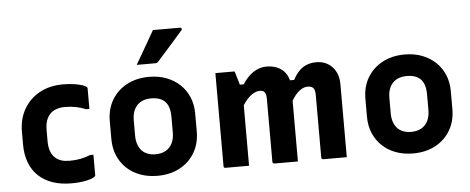

<svg xmlns="http://www.w3.org/2000/svg" viewBox="-53 -942 2655 1085"><g transform="rotate(-5 1275.0 -399.5)"><path d="M311.7 -549.7Q349 -549.7 377.1 -545.1Q405.2 -540.6 422.8 -534.5Q440.4 -528.3 445.7 -522.2Q448 -520.7 448.5 -518.3Q449 -515.9 449 -513.4Q449 -485 449 -456Q449 -427 449 -398.5H430.1Q403.5 -409.9 374.1 -415.7Q344.7 -421.5 310.8 -421.5Q277.6 -421.5 251.9 -409.1Q226.2 -396.6 211.9 -369.7Q197.6 -342.8 197.6 -299.9V-237.4Q197.6 -205.1 205.9 -181.4Q214.3 -157.6 231 -142.6Q245.4 -129.2 265.1 -122.8Q284.9 -116.4 310.8 -116.4Q333.9 -116.4 354.1 -118.8Q374.3 -121.3 393.2 -126.3Q412 -131.3 430.1 -138.7H449Q449 -110.1 449 -81.1Q449 -52.1 449 -23.5Q449 -21.5 448.5 -19.5Q448 -17.5 446 -15.5Q440.5 -10 423 -3.5Q405.5 3 377.5 7.3Q349.4 11.7 311.5 11.7Q252.4 11.7 205.4 -4.4Q158.4 -20.4 125.2 -51.8Q92 -83.1 75 -128.2Q57.9 -173.3 57.9 -230.5V-302.3Q57.9 -376 90.1 -431.6Q122.2 -487.1 179.1 -518.4Q236 -549.7 311.7 -549.7Z M800 -549.7Q854.1 -549.7 898.3 -532.9Q942.5 -516.1 974.9 -485.5Q1007.2 -455 1024.8 -413.1Q1042.3 -371.3 1042.3 -320.3V-219Q1042.3 -150.7 1011.6 -98.7Q980.9 -46.7 926.4 -17.5Q871.8 11.7 800 11.7Q745.9 11.7 701.3 -5.1Q656.6 -21.9 624.7 -52.4Q592.8 -83 575.2 -124.8Q557.7 -166.7 557.7 -217.6V-319Q557.7 -387.4 588.4 -439.3Q619.1 -491.2 674.1 -520.5Q729 -549.7 800 -549.7ZM801.3 -427.4Q766.5 -427.4 742.5 -413.7Q718.5 -400 705.8 -374.4Q693.1 -348.8 693.1 -313V-224.6Q693.1 -197 700.9 -175.3Q708.7 -153.7 723 -138.5Q736.2 -125.2 755.6 -117.9Q775.1 -110.6 798.7 -110.6Q833.5 -110.6 857.5 -124.4Q881.6 -138.2 894.3 -163.9Q906.9 -189.6 906.9 -224.9V-313.3Q906.9 -343.8 900.1 -365.5Q893.2 -387.1 878.9 -401.5Q865.7 -414.6 846.2 -421Q826.8 -427.4 801.3 -427.4ZM845.4 -811.1Q888 -811.1 922.7 -811.1Q957.3 -811.1 998.7 -811.1Q1005 -811.1 1007.7 -805.9Q1010.5 -800.8 1005.5 -795.7Q980.8 -767.4 958.5 -742.1Q936.1 -716.8 912.8 -690.6Q889.4 -664.4 859.9 -631.1Q857.9 -628.1 853.4 -625.6Q848.9 -623.1 842.9 -623.1Q814.1 -623.1 788.5 -623.1Q762.9 -623.1 736.9 -623.1Q755.2 -653.9 773.1 -685Q791 -716.1 809.1 -747.7Q827.1 -779.2 845.4 -811.1Z M1874.2 0Q1856.2 0 1830.9 0Q1805.6 0 1781.6 0Q1757.6 0 1741.2 0Q1738.2 0 1735.7 -1.5Q1733.2 -3 1731.7 -5Q1730.2 -7 1730.2 -11Q1730.2 -47.9 1730.2 -85.2Q1730.2 -122.5 1730.2 -158.7Q1730.2 -194.9 1730.2 -230.7Q1730.2 -266.5 1730.2 -300.5Q1730.2 -334.5 1730.2 -366.8Q1730.2 -394.3 1720.1 -405.4Q1709.9 -416.4 1688.6 -416.4Q1669.9 -416.4 1651.9 -405.6Q1633.9 -394.8 1617 -373.9Q1600 -352.9 1585.1 -321L1565 -460.9H1615.9Q1631.5 -490.5 1650.4 -510.2Q1669.3 -529.8 1693.9 -539.7Q1718.6 -549.7 1749.8 -549.7Q1774.3 -549.7 1796.6 -541.2Q1818.9 -532.8 1836.5 -515.5Q1854.2 -498.1 1864.2 -472.5Q1874.2 -446.8 1874.2 -411.7Q1874.2 -382.8 1874.2 -347.1Q1874.2 -311.4 1874.2 -270.7Q1874.2 -230 1874.2 -186.8Q1874.2 -143.6 1874.2 -99.9Q1874.2 -74.9 1874.2 -49.9Q1874.2 -25 1874.2 0ZM1597 0Q1581.6 0 1555 0Q1528.4 0 1503.2 0Q1477.9 0 1464 0Q1461 0 1458.5 -1.5Q1456 -3 1454.5 -5Q1453 -7 1453 -11Q1453 -48 1453 -85.3Q1453 -122.6 1453 -158.9Q1453 -195.1 1453 -231Q1453 -266.8 1453 -301Q1453 -335.1 1453 -367.7Q1453 -386.4 1448.8 -397.2Q1444.6 -407.9 1436.8 -412.2Q1429.1 -416.4 1417.7 -416.4Q1399.2 -416.4 1380.1 -405.6Q1360.9 -394.8 1342.2 -373.4Q1323.5 -351.9 1305.8 -319L1281 -460.9H1329.9Q1347.8 -489.1 1369.1 -508.8Q1390.4 -528.5 1415.1 -539.1Q1439.8 -549.7 1467.1 -549.7Q1493.8 -549.7 1517.4 -541.9Q1541 -534.1 1558.8 -518.3Q1576.5 -502.5 1586.8 -477.5Q1597 -452.5 1597 -417.9Q1597 -398.3 1597 -362.4Q1597 -326.5 1597 -274.2Q1597 -221.9 1597 -153.4Q1597 -84.9 1597 0ZM1319.8 0Q1306.2 0 1288.8 0Q1271.5 0 1253.3 0Q1235.1 0 1217.8 0Q1200.4 0 1186.8 0Q1183.8 0 1181.8 -0.5Q1179.8 -1 1178.3 -2.5Q1176.8 -4 1176.3 -6Q1175.8 -8 1175.8 -11Q1175.8 -82.6 1175.8 -153.7Q1175.8 -224.8 1175.8 -296Q1175.8 -367.2 1175.8 -438Q1175.8 -464.6 1175.8 -489.7Q1175.8 -514.9 1175.8 -538Q1186.8 -538 1200.8 -538Q1214.8 -538 1230.4 -538Q1246 -538 1259.9 -538Q1273.9 -538 1284.9 -538Q1284.9 -538 1290.3 -520.3Q1295.7 -502.6 1302.4 -479.6Q1309.1 -456.6 1314.4 -438.8Q1319.8 -421.1 1319.8 -421.1Q1319.8 -354.6 1319.8 -284.6Q1319.8 -214.6 1319.8 -143.4Q1319.8 -72.3 1319.8 0Z M2250 -549.7Q2304.1 -549.7 2348.3 -532.9Q2392.5 -516.1 2424.9 -485.5Q2457.2 -455 2474.8 -413.1Q2492.3 -371.3 2492.3 -320.3V-219Q2492.3 -150.7 2461.6 -98.7Q2430.9 -46.7 2376.4 -17.5Q2321.8 11.7 2250 11.7Q2195.9 11.7 2151.3 -5.1Q2106.6 -21.9 2074.7 -52.4Q2042.8 -83 2025.2 -124.8Q2007.7 -166.7 2007.7 -217.6V-319Q2007.7 -387.4 2038.4 -439.3Q2069.1 -491.2 2124.1 -520.5Q2179 -549.7 2250 -549.7ZM2251.3 -427.4Q2216.5 -427.4 2192.5 -413.7Q2168.5 -400 2155.8 -374.4Q2143.1 -348.8 2143.1 -313V-224.6Q2143.1 -197 2150.9 -175.3Q2158.7 -153.7 2173 -138.5Q2186.2 -125.2 2205.6 -117.9Q2225.1 -110.6 2248.7 -110.6Q2283.5 -110.6 2307.5 -124.4Q2331.6 -138.2 2344.3 -163.9Q2356.9 -189.6 2356.9 -224.9V-313.3Q2356.9 -343.8 2350.1 -365.5Q2343.2 -387.1 2328.9 -401.5Q2315.7 -414.6 2296.2 -421Q2276.8 -427.4 2251.3 -427.4Z"/></g></svg>

Font: Recursive Sans Linear Light
Style: Regular
Weight: 300
Version: Version 1.085